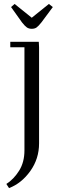

<svg xmlns="http://www.w3.org/2000/svg" viewBox="-20 -651 312 974"><path d="M12.2 282.2Q49.8 258.3 76.9 215.1Q104 171.9 104 111.8V-411.1H32.2V-439H176.8L178.2 -411.1V76.2Q178.2 154.3 133.8 216.6Q89.4 278.8 25.9 303.2ZM36.1 -615.2 54.2 -630.9 141.1 -561 228 -630.9 248 -615.2 189.9 -537.1Q174.8 -518.1 165.3 -511.5Q155.8 -504.9 141.1 -504.9Q126.5 -504.9 116.5 -511.7Q106.4 -518.6 91.8 -537.1Z"/></svg>

Font: Dehuti Alt
Style: Book
Weight: 400
Version: Version 1.2